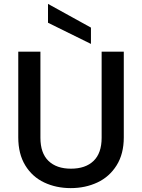

<svg xmlns="http://www.w3.org/2000/svg" viewBox="-20 -961 730 988"><path d="M188 -695V-252Q188 -173 229.5 -133Q271 -93 345 -93Q420 -93 461.5 -133Q503 -173 503 -252V-695H617V-254Q617 -169 580 -110Q543 -51 481 -22Q419 7 344 7Q269 7 207.5 -22Q146 -51 110 -110Q74 -169 74 -254V-695ZM448 -819V-735L227 -844V-941Z"/></svg>

Font: IBM-Poppins
Style: Poppins-Medium
Weight: 500
Designer: Mike Abbink, Paul van der Laan, Pieter van Rosmalen, Ben Mitchell, Mark Frömberg
Foundry: Bold Monday
Version: Version 1.1